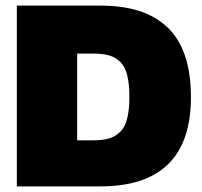

<svg xmlns="http://www.w3.org/2000/svg" viewBox="-20 -664 720 684"><path d="M40 0V-644H336.9Q414.1 -644 472.7 -626Q531.2 -607.9 573.7 -569.3Q616.2 -530.8 638.2 -467.8Q660.2 -404.8 660.2 -317.9Q660.2 0 336.9 0ZM254.9 -164.1H311Q344.2 -164.1 366.5 -170.2Q388.7 -176.3 406.5 -192.6Q424.3 -209 432.6 -240Q440.9 -271 440.9 -317.9Q440.9 -365.2 433.3 -395.8Q425.8 -426.3 408.7 -443.1Q391.6 -460 368.7 -466.6Q345.7 -473.1 311 -473.1H254.9Z"/></svg>

Font: Kanit ExtraBold
Style: Regular
Weight: 800
Designer: Katatrad Team
Foundry: CadsonDemak
Version: Version 1.000;PS 001.000;hotconv 1.0.88;makeotf.lib2.5.64775